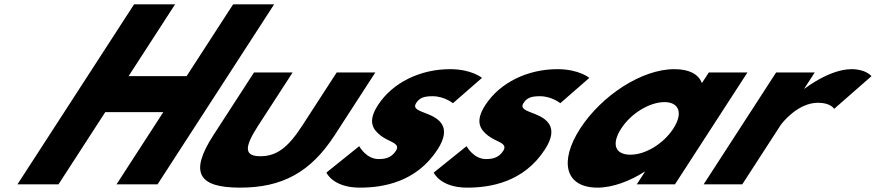

<svg xmlns="http://www.w3.org/2000/svg" viewBox="-20 -845 4014 880"><path d="M462.4 -331H728.4L514 0H702L1236.4 -825H1048.4L835.3 -496H569.3L782.4 -825H594.4L60 0H248Z M1321.3 -513H1144.3L958.4 -226C847 -54 888.3 15 1080.3 15C1272.3 15 1403 -54 1514.4 -226L1700.3 -513H1523.3L1365.2 -269C1299.8 -168 1247.6 -129 1173.6 -129C1099.6 -129 1097.8 -168 1163.2 -269Z M2043 -528C1908 -528 1780.1 -468 1712.1 -363C1662.2 -286 1690.9 -250 1725.4 -223C1764 -193 1818.1 -190 1794.1 -153C1772.1 -119 1740.1 -116 1715.1 -116C1658.1 -116 1626.4 -175 1626.4 -175L1476 -54C1476 -54 1505.3 15 1629.3 15C1734.3 15 1887.8 -9 1985.6 -160C2053.6 -265 1990.3 -303 1935.9 -324C1900.9 -338 1870.1 -346 1887.6 -373C1903.1 -397 1923.7 -404 1962.7 -404C2016.7 -404 2056 -372 2056 -372L2189.1 -488C2189.1 -488 2142 -528 2043 -528Z M2535 -528C2400 -528 2272.1 -468 2204.1 -363C2154.2 -286 2182.9 -250 2217.4 -223C2256 -193 2310.1 -190 2286.1 -153C2264.1 -119 2232.1 -116 2207.1 -116C2150.1 -116 2118.4 -175 2118.4 -175L1968 -54C1968 -54 1997.3 15 2121.3 15C2226.3 15 2379.8 -9 2477.6 -160C2545.6 -265 2482.3 -303 2427.9 -324C2392.9 -338 2362.1 -346 2379.6 -373C2395.1 -397 2415.7 -404 2454.7 -404C2508.7 -404 2548 -372 2548 -372L2681.1 -488C2681.1 -488 2634 -528 2535 -528Z M2639.3 -256C2542.2 -106 2568.8 15 2718.8 15C2788.8 15 2868.9 -16 2934.1 -58H2936.1L2898.5 0H3073.5L3405.8 -513H3228.8L3197 -464C3181.6 -505 3139.5 -528 3070.5 -528C2920.5 -528 2736.5 -406 2639.3 -256ZM2827.3 -256C2873.3 -327 2958.7 -377 3025.7 -377C3091.7 -377 3112.3 -327 3066.3 -256C3021 -186 2938.6 -136 2869.6 -136C2797.6 -136 2782 -186 2827.3 -256Z M3205 0H3382L3556.9 -270C3565.3 -283 3637.2 -374 3729.2 -374C3788.2 -374 3803.1 -346 3803.1 -346L3974.3 -496C3974.3 -496 3949 -528 3883 -528C3782 -528 3668.3 -439 3668.3 -439H3666.3L3714.3 -513H3537.3Z"/></svg>

Font: Hussar
Style: BdWodka
Weight: 700
Foundry: Cannot Into Space Fonts
Version: Version 2.00